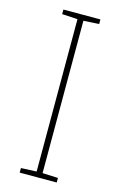

<svg xmlns="http://www.w3.org/2000/svg" viewBox="-112 -763 507 812"><g transform="rotate(15 141.5 -357.0)"><path d="M223 0H61V-20L129 -23V-690L61 -694V-714H223V-694L155 -690V-23L223 -20Z"/></g></svg>

Font: Noto Sans Thin
Style: Regular
Weight: 100
Designer: Monotype Design Team
Foundry: Monotype Imaging Inc.
Version: Version 2.007